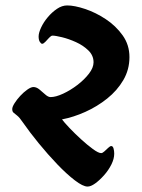

<svg xmlns="http://www.w3.org/2000/svg" viewBox="-20 -651 521 706"><path d="M208 -212Q216 -201 235.5 -180.5Q255 -160 278 -139Q301 -118 321.5 -103Q342 -88 352 -88Q357 -88 364 -94.5Q371 -101 378 -107.5Q385 -114 389 -114Q395 -114 397.5 -105Q400 -96 400 -86Q400 -67 389.5 -46Q379 -25 362.5 -6.5Q346 12 330 23.5Q314 35 302 35Q285 35 255 12Q225 -11 190.5 -47Q156 -83 122.5 -124Q89 -165 64 -201Q52 -219 43 -226Q34 -233 29.5 -237Q25 -241 25 -250Q25 -258 33.5 -271.5Q42 -285 54.5 -298.5Q67 -312 80.5 -321.5Q94 -331 103 -331Q114 -331 125 -322Q136 -313 146.5 -303.5Q157 -294 166 -294Q185 -294 212 -306.5Q239 -319 264.5 -338.5Q290 -358 307 -380Q324 -402 324 -422Q324 -447 305 -465.5Q286 -484 259.5 -496Q233 -508 208.5 -514Q184 -520 173 -520Q168 -520 161 -512.5Q154 -505 147 -497.5Q140 -490 135 -490Q131 -490 126.5 -497Q122 -504 122 -517Q122 -530 131 -549.5Q140 -569 155.5 -587.5Q171 -606 189.5 -618.5Q208 -631 227 -631Q254 -631 293 -618Q332 -605 369 -580.5Q406 -556 431 -521Q456 -486 456 -441Q456 -395 433.5 -356.5Q411 -318 374 -288.5Q337 -259 293.5 -239.5Q250 -220 208 -212Z"/></svg>

Font: Alkatra Medium
Style: Regular
Weight: 500
Designer: Suman Bhandary
Version: Version 1.100;gftools[0.9.22]